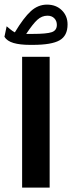

<svg xmlns="http://www.w3.org/2000/svg" viewBox="-45 -830 319 848"><path d="M-25.4 -667.5 -15.6 -713.9Q-8.8 -708 1.2 -700Q11.2 -691.9 20.5 -687Q59.6 -752 91.3 -780.8Q123 -809.6 162.6 -809.6Q202.6 -809.6 228 -784.7Q253.4 -759.8 253.4 -722.2Q253.4 -671.9 218 -651.9Q182.6 -631.8 99.6 -631.8H87.9Q43.5 -631.8 14.9 -640.1Q-13.7 -648.4 -25.4 -667.5ZM98.6 -680.2Q161.6 -680.2 183.8 -688Q206.1 -695.8 206.1 -720.2Q206.1 -737.8 194.8 -749.3Q183.6 -760.7 164.6 -760.7Q140.1 -760.7 120.1 -742.7Q100.1 -724.6 70.8 -680.2ZM52.7 -579.1H174.3V-1.4H52.7Z"/></svg>

Font: Vazir FD-UI
Style: Bold-FD-UI
Weight: 700
Designer: Saber Rastikerdar
Foundry: Saber Rastikerdar
Version: Version 30.0.0